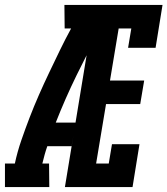

<svg xmlns="http://www.w3.org/2000/svg" viewBox="-49 -755 676 775"><path d="M-29 0V-95H11Q21 -142 37 -188.5Q53 -235 70.5 -280.5Q88 -326 108 -371.5Q128 -417 149.5 -462Q171 -507 192.5 -551.5Q214 -596 238 -640H212L211 -735H417L402 -640H357Q307 -547 260.5 -452Q214 -357 176 -260H256L240 -165H142Q136 -148 131 -130Q126 -112 122 -95H149L150 0ZM213 0 334 -735H607L579 -562H468L481 -640H430L395 -430H533L517 -335H379L339 -95H390L403 -173H514L486 0Z"/></svg>

Font: Iosevka QP
Style: Bold Italic
Weight: 700
Italic angle: -9°
Designer: Belleve Invis
Foundry: Belleve Invis
Version: Version 20.0.0; ttfautohint (v1.8.4)